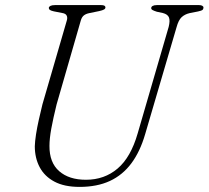

<svg xmlns="http://www.w3.org/2000/svg" viewBox="-20 -720 818 753"><path d="M520 -197 641.5 -614.5Q647.5 -638.5 642.8 -651.2Q638 -664 618.5 -669L595 -674Q584 -677.5 578.5 -680.5Q573 -683.5 573 -688Q573 -693.5 578.8 -696.8Q584.5 -700 595 -700H761Q769 -700 773.5 -697.2Q778 -694.5 778 -690.5Q778 -684.5 774.2 -681.2Q770.5 -678 756.5 -675L723.5 -668.5Q704.5 -664 692.2 -652.5Q680 -641 672.5 -613.5L549.5 -194.5Q529.5 -125.5 495.2 -79.5Q461 -33.5 410.8 -10.2Q360.5 13 292 13Q232 13 193.2 -7.8Q154.5 -28.5 135.5 -64.5Q116.5 -100.5 116.5 -146.5Q117 -165 121.2 -192.8Q125.5 -220.5 132.5 -251.5Q139.5 -282.5 146.5 -311L242 -639.5Q245.5 -650.5 241.5 -658.8Q237.5 -667 224 -669L191 -675.5Q180 -678 175.8 -681Q171.5 -684 171.5 -689.5Q172 -694 178 -697Q184 -700 195.5 -700H377Q393.5 -700 393.5 -691Q393.5 -686 388 -682.8Q382.5 -679.5 369 -676.5L330 -668.5Q317.5 -666 309.2 -659.8Q301 -653.5 297 -640L202 -310.5Q188.5 -255.5 181.2 -215.8Q174 -176 174 -148Q173.5 -82.5 212 -48.8Q250.5 -15 317 -15Q389.5 -15 441.2 -59Q493 -103 520 -197Z"/></svg>

Font: Fraunces ExtraLight
Style: Italic
Weight: 250
Italic angle: -16°
Version: Version 1.000;[b76b70a41]